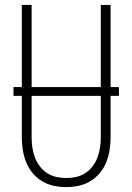

<svg xmlns="http://www.w3.org/2000/svg" viewBox="-20 -755 540 783"><path d="M250 8Q224 8 198.5 2.5Q173 -3 151 -16.5Q129 -30 112.5 -50Q96 -70 86.5 -94Q77 -118 73 -143.5Q69 -169 69 -195V-735H109V-195Q109 -174 112 -153.5Q115 -133 122 -114Q129 -95 141.5 -78Q154 -61 171.5 -49.5Q189 -38 209 -33.5Q229 -29 250 -29Q271 -29 291 -33.5Q311 -38 328.5 -49.5Q346 -61 358.5 -78Q371 -95 378 -114Q385 -133 388 -153.5Q391 -174 391 -195V-735H431V-195Q431 -169 427 -143.5Q423 -118 413.5 -94Q404 -70 387.5 -50Q371 -30 349 -16.5Q327 -3 301.5 2.5Q276 8 250 8ZM35 -364V-400H465V-364Z"/></svg>

Font: Zed Sans Extralight
Style: Regular
Weight: 200
Designer: Belleve Invis
Foundry: Belleve Invis
Version: Version 1.0.0; ttfautohint (v1.8.4)